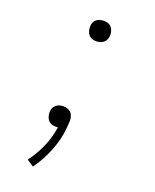

<svg xmlns="http://www.w3.org/2000/svg" viewBox="-112 -605 724 896"><g transform="rotate(15 250.0 -156.5)"><path d="M134 215 102 190Q138 150 163 103.5Q188 57 199 8H192Q182 8 172.5 4.5Q163 1 156 -6Q149 -13 146 -23Q143 -33 143 -43Q143 -46 143 -49Q143 -52 144 -55Q145 -64 149.5 -71.5Q154 -79 161.5 -84.5Q169 -90 177 -92Q185 -94 193 -94Q209 -94 223 -86.5Q237 -79 242 -64.5Q247 -50 245 -33.5Q243 -17 240 -1Q230 56 202.5 111.5Q175 167 134 215ZM272 -426Q260 -426 249 -430.5Q238 -435 231.5 -444Q225 -453 223 -465Q221 -477 223 -489Q224 -498 228.5 -506Q233 -514 240 -519Q247 -524 255.5 -526Q264 -528 273 -528Q285 -528 296.5 -523.5Q308 -519 314.5 -510Q321 -501 323 -489Q325 -477 323 -465Q321 -456 317 -448.5Q313 -441 305.5 -435.5Q298 -430 289.5 -428Q281 -426 272 -426Z"/></g></svg>

Font: Iosevka Aile XLt Obl
Style: Regular
Weight: 200
Italic angle: -9°
Designer: Belleve Invis
Foundry: Belleve Invis
Version: Version 31.1.0; ttfautohint (v1.8.4)